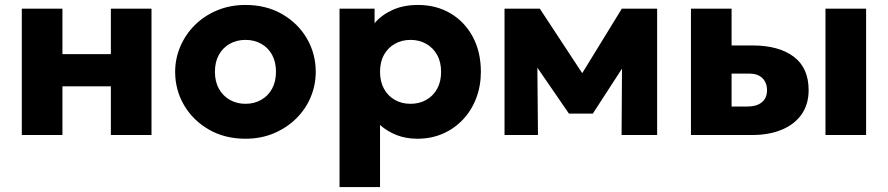

<svg xmlns="http://www.w3.org/2000/svg" viewBox="-20 -545 3584 775"><path d="M68 0V-510H232V-326.5H427.5V-510H591.5V0H427.5V-196.5H232V0Z M971 15Q887.5 15 823.5 -21.8Q759.5 -58.5 723.2 -120Q687 -181.5 687 -255Q687 -308.5 707.8 -357.2Q728.5 -406 766.5 -443.8Q804.5 -481.5 856.5 -503.2Q908.5 -525 971 -525Q1054.5 -525 1118.5 -488.2Q1182.5 -451.5 1218.5 -390Q1254.5 -328.5 1254.5 -255Q1254.5 -201.5 1234 -152.8Q1213.5 -104 1175.5 -66.5Q1137.5 -29 1085.5 -7Q1033.5 15 971 15ZM971 -126Q1006 -126 1034 -141.8Q1062 -157.5 1078 -186.5Q1094 -215.5 1094 -255Q1094 -295 1078.2 -323.8Q1062.5 -352.5 1034.5 -368.2Q1006.5 -384 971 -384Q935.5 -384 907.5 -368.2Q879.5 -352.5 863.5 -323.8Q847.5 -295 847.5 -255Q847.5 -215.5 863.8 -186.5Q880 -157.5 908 -141.8Q936 -126 971 -126Z M1350.5 210V-510H1492V-451.5Q1520.5 -485 1564.8 -505Q1609 -525 1667.5 -525Q1740.5 -525 1797.8 -491.5Q1855 -458 1888 -397Q1921 -336 1921 -255Q1921 -198 1902.2 -148.8Q1883.5 -99.5 1849 -62.8Q1814.5 -26 1767.8 -5.5Q1721 15 1664.5 15Q1619.5 15 1581.8 0.5Q1544 -14 1514 -40.5V210ZM1637 -126Q1672.5 -126 1700.5 -141.8Q1728.5 -157.5 1744.5 -186.5Q1760.5 -215.5 1760.5 -255Q1760.5 -295 1744.2 -323.8Q1728 -352.5 1700.2 -368.2Q1672.5 -384 1637 -384Q1602 -384 1574 -368.2Q1546 -352.5 1530 -323.8Q1514 -295 1514 -255Q1514 -215.5 1530 -186.5Q1546 -157.5 1573.8 -141.8Q1601.5 -126 1637 -126Z M2016.5 0V-510H2156H2159L2366 -195L2296 -194L2490 -510H2632.5V0H2489L2491 -330.5L2523 -318L2373 -86.5H2276.5L2117 -318.5L2148.5 -331L2151.5 0Z M2769 0V-510H2933V-115H2996Q3034.5 -115 3055.2 -132.2Q3076 -149.5 3076 -181Q3076 -211.5 3057.2 -229.8Q3038.5 -248 3004 -248H2916.5V-361.5H3017.5Q3123.5 -361.5 3183.8 -316.2Q3244 -271 3244 -181Q3244 -124.5 3216 -84Q3188 -43.5 3136.5 -21.8Q3085 0 3015 0ZM3312 0V-510H3476V0Z"/></svg>

Font: Geologica Cursive
Style: Bold
Weight: 700
Designer: Sindre Bremnes, Frode Helland
Foundry: Monokrom Skriftforlag AS
Version: Version 1.010;gftools[0.9.28]